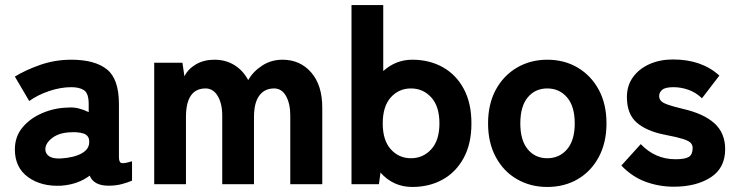

<svg xmlns="http://www.w3.org/2000/svg" viewBox="-20 -731 2923 762"><path d="M223 6Q144 10 91.5 -28Q39 -66 39 -138Q39 -189 69.5 -225.5Q100 -262 148.5 -282.5Q197 -303 249 -304Q272 -306 293 -300.5Q314 -295 332 -286V-318Q332 -360 314 -372.5Q296 -385 263 -385Q220 -385 174.5 -369.5Q129 -354 96 -330L39 -427Q81 -453 139.5 -473.5Q198 -494 263 -494Q356 -494 404 -456Q452 -418 452 -318V-108Q452 -87 461.5 -84Q471 -81 504 -91V-14Q488 -7 464 -0.5Q440 6 411 6Q352 6 336 -34Q290 1 223 6ZM220 -102Q273 -105 304.5 -122.5Q336 -140 334 -171Q333 -194 311.5 -201Q290 -208 259 -206Q213 -204 186 -182.5Q159 -161 160 -137Q161 -120 175.5 -110.5Q190 -101 220 -102Z M592 0V-482H704L712 -428Q726 -457 757.5 -475.5Q789 -494 831 -494Q876 -494 910.5 -472.5Q945 -451 965 -413Q985 -448 1021 -471Q1057 -494 1101 -494Q1171 -494 1215 -443.5Q1259 -393 1259 -304V0H1132V-273Q1132 -320 1115 -350Q1098 -380 1068 -380Q1030 -380 1009 -351.5Q988 -323 988 -266V0H862V-273Q862 -320 844 -350Q826 -380 796 -380Q718 -380 718 -266V0Z M1616 11Q1541 11 1490 -46L1484 0H1375V-711H1501V-449Q1551 -494 1616 -494Q1684 -494 1737 -464.5Q1790 -435 1820.5 -378.5Q1851 -322 1851 -241Q1851 -161 1820.5 -104.5Q1790 -48 1737 -18.5Q1684 11 1616 11ZM1611 -103Q1659 -103 1691.5 -138.5Q1724 -174 1724 -241Q1724 -309 1691.5 -344.5Q1659 -380 1611 -380Q1563 -380 1531 -344.5Q1499 -309 1499 -241Q1499 -174 1531 -138.5Q1563 -103 1611 -103Z M2152 11Q2085 11 2031.5 -20Q1978 -51 1947.5 -108Q1917 -165 1917 -241Q1917 -318 1947.5 -374.5Q1978 -431 2031.5 -462.5Q2085 -494 2152 -494Q2220 -494 2273 -462.5Q2326 -431 2356.5 -374.5Q2387 -318 2387 -241Q2387 -165 2356.5 -108Q2326 -51 2273 -20Q2220 11 2152 11ZM2152 -103Q2200 -103 2230.5 -138.5Q2261 -174 2261 -241Q2261 -309 2230.5 -344.5Q2200 -380 2152 -380Q2104 -380 2074.5 -344.5Q2045 -309 2045 -241Q2045 -174 2074.5 -138.5Q2104 -103 2152 -103Z M2654 10Q2596 10 2542.5 -9.5Q2489 -29 2446 -74L2523 -159Q2580 -99 2661 -99Q2699 -99 2714 -108.5Q2729 -118 2729 -144Q2729 -155 2721.5 -163.5Q2714 -172 2690.5 -179.5Q2667 -187 2620 -196Q2547 -210 2507.5 -244Q2468 -278 2468 -346Q2468 -391 2492 -424.5Q2516 -458 2557.5 -476.5Q2599 -495 2651 -495Q2765 -495 2835 -431L2766 -341Q2742 -364 2712.5 -374.5Q2683 -385 2653 -385Q2620 -385 2608 -374.5Q2596 -364 2596 -350Q2596 -340 2602 -332Q2608 -324 2628 -316.5Q2648 -309 2690 -299Q2773 -280 2815.5 -241.5Q2858 -203 2858 -139Q2858 -64 2800.5 -27Q2743 10 2654 10Z"/></svg>

Font: Zen Kaku Gothic New Black
Style: Regular
Weight: 900
Designer: Yoshimichi Ohira
Foundry: Positype
Version: Version 1.001